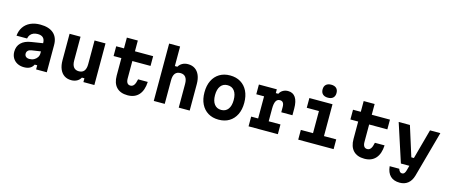

<svg xmlns="http://www.w3.org/2000/svg" viewBox="-59 -1701 6419 2741"><g transform="rotate(15 3150.0 -330.5)"><path d="M461 -389V-268L314 -246Q282 -241 264.5 -223.5Q247 -206 247 -180Q247 -152 265.5 -135.5Q284 -119 319 -119Q356 -119 385.5 -135Q415 -151 432.5 -177.5Q450 -204 450 -236V-390Q450 -441 423.5 -467.5Q397 -494 343 -494Q307 -494 279 -482Q251 -470 234 -447.5Q217 -425 211 -393H55Q62 -468 99 -522Q136 -576 198.5 -605Q261 -634 344 -634Q472 -634 540 -574.5Q608 -515 608 -402V0H450V-61H413Q395 -24 361 -4.5Q327 15 273 15Q217 15 174 -7.5Q131 -30 107 -70.5Q83 -111 83 -164Q83 -245 133.5 -295Q184 -345 279 -360Z M1311 -615V0H1149V-56H1112Q1092 -20 1056 -0.5Q1020 19 973 19Q912 19 869 -10Q826 -39 803 -93.5Q780 -148 780 -225V-615H942V-264Q942 -199 968 -165.5Q994 -132 1045 -132Q1097 -132 1123 -165.5Q1149 -199 1149 -264V-615Z M1746 -774V-615H2015V-471H1746V-214Q1746 -170 1762 -147.5Q1778 -125 1809 -125Q1841 -125 1861 -152Q1881 -179 1893 -240H2036Q2030 -114 1970.5 -47.5Q1911 19 1805 19Q1698 19 1641 -41Q1584 -101 1584 -213V-471H1469V-615H1584V-774Z M2189 0V-848H2351V-559H2388Q2408 -594 2444 -614Q2480 -634 2527 -634Q2588 -634 2631 -605Q2674 -576 2697 -521.5Q2720 -467 2720 -390V0H2558V-350Q2558 -416 2532 -449.5Q2506 -483 2455 -483Q2403 -483 2377 -449.5Q2351 -416 2351 -350V0Z M3150 19Q3060 19 2994 -21Q2928 -61 2892 -134Q2856 -207 2856 -307Q2856 -408 2892 -481Q2928 -554 2994 -594Q3060 -634 3150 -634Q3240 -634 3306 -594Q3372 -554 3408 -481Q3444 -408 3444 -307Q3444 -207 3408 -134Q3372 -61 3306.5 -21Q3241 19 3150 19ZM3150 -125Q3216 -125 3252 -173Q3288 -221 3288 -307Q3288 -394 3252 -442Q3216 -490 3150 -490Q3085 -490 3048.5 -442Q3012 -394 3012 -307Q3012 -221 3048.5 -173Q3085 -125 3150 -125Z M3578 -615H3843V-559H3880Q3897 -594 3930.5 -613.5Q3964 -633 4006 -633Q4079 -633 4116.5 -577.5Q4154 -522 4154 -414V-315H3989V-393Q3989 -477 3927 -477Q3887 -477 3868 -441Q3849 -405 3849 -331V-144H4023V0H3590V-144H3693V-471H3578Z M4324 -615H4666V-144H4847V0H4324V-144H4504V-471H4324ZM4577 -688Q4528 -688 4501 -713Q4474 -738 4474 -784Q4474 -830 4501 -855Q4528 -880 4577 -880Q4627 -880 4653.5 -855Q4680 -830 4680 -784Q4680 -738 4653.5 -713Q4627 -688 4577 -688Z M5246 -774V-615H5515V-471H5246V-214Q5246 -170 5262 -147.5Q5278 -125 5309 -125Q5341 -125 5361 -152Q5381 -179 5393 -240H5536Q5530 -114 5470.5 -47.5Q5411 19 5305 19Q5198 19 5141 -41Q5084 -101 5084 -213V-471H4969V-615H5084V-774Z M5644 -615H5810L5949 -174H6037L6004 -50H5828ZM6260 -615 6073 64Q6051 140 6002 179.5Q5953 219 5881 219Q5792 219 5742 170.5Q5692 122 5683 28H5824Q5835 57 5847.5 69.5Q5860 82 5880 82Q5899 82 5911.5 68Q5924 54 5933 24L6107 -615Z"/></g></svg>

Font: Martian Mono
Style: Bold
Weight: 700
Designer: Roman Shamin
Foundry: Evil Martians
Version: Version 1.000